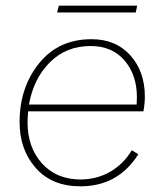

<svg xmlns="http://www.w3.org/2000/svg" viewBox="-20 -647 575 676"><path d="M463 -627 458 -603H181L187 -627ZM485 -255H79Q77 -229 77 -216Q77 -128 128 -71.5Q179 -15 265 -15Q324 -16 370 -43.5Q416 -71 444 -118L467 -104Q396 9 263 9Q163 9 106 -55.5Q49 -120 49 -217Q49 -339 117.5 -424Q186 -509 302 -509Q388 -509 439 -452Q490 -395 490 -307Q490 -283 485 -255ZM299 -485Q213 -485 155.5 -427.5Q98 -370 82 -279H461Q461 -284 461.5 -292Q462 -300 462 -305Q462 -383 418.5 -434Q375 -485 299 -485Z"/></svg>

Font: Elaine Sans ExtraLight
Style: Italic
Weight: 275
Italic angle: -13°
Designer: Wei Huang
Foundry: Wei Huang
Version: Version 2.001;December 24, 2019;FontCreator 12.0.0.2547 64-b